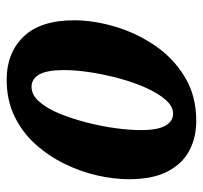

<svg xmlns="http://www.w3.org/2000/svg" viewBox="-36 -550 596 563"><g transform="rotate(90 261.5 -268.0)"><path d="M213 10Q135 10 87 -39.5Q39 -89 39 -188Q39 -245 57.5 -307.5Q76 -370 112.5 -424Q149 -478 204.5 -512Q260 -546 334 -546Q382 -546 420.5 -526Q459 -506 482 -462.5Q505 -419 505 -349Q505 -305 494 -256Q483 -207 460 -160Q437 -113 402.5 -74.5Q368 -36 320.5 -13Q273 10 213 10ZM234 -63Q258 -63 278 -86Q298 -109 313 -146Q328 -183 339 -226Q350 -269 355.5 -310.5Q361 -352 361 -383Q361 -433 348 -455.5Q335 -478 313 -478Q291 -478 272 -456Q253 -434 237 -398.5Q221 -363 209.5 -320.5Q198 -278 191.5 -235.5Q185 -193 185 -158Q185 -108 198 -85.5Q211 -63 234 -63Z"/></g></svg>

Font: Noto Serif ExtraCondensed ExtraBold
Style: Italic
Weight: 800
Width: 2
Italic angle: -12°
Designer: Monotype Design Team
Foundry: Monotype Imaging Inc.
Version: Version 2.013